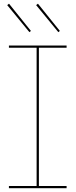

<svg xmlns="http://www.w3.org/2000/svg" viewBox="-20 -992 398 1012"><path d="M180 -972.5 295.5 -829 287.5 -822.5 170.5 -965ZM27.5 -972.5 143 -829 135 -822.5 18 -965ZM27 -740.5V-752H331V-740.5H185V-11.5H331V0H27V-11.5H173V-740.5Z"/></svg>

Font: Hepta Slab ExtraLight Thin
Style: Regular
Weight: 250
Version: Version 1.102